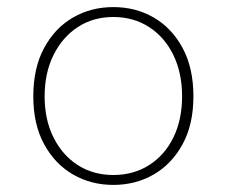

<svg xmlns="http://www.w3.org/2000/svg" viewBox="-20 -510 640 542"><path d="M300 12Q237 12 186 -17.5Q135 -47 104.5 -103Q74 -159 74 -238Q74 -318 104.5 -374.5Q135 -431 186 -460.5Q237 -490 300 -490Q363 -490 414 -460.5Q465 -431 495.5 -374.5Q526 -318 526 -238Q526 -159 495.5 -103Q465 -47 414 -17.5Q363 12 300 12ZM300 -16Q357 -16 401 -44Q445 -72 469.5 -122Q494 -172 494 -238Q494 -304 469.5 -354.5Q445 -405 401 -433.5Q357 -462 300 -462Q243 -462 199.5 -433.5Q156 -405 131 -354.5Q106 -304 106 -238Q106 -172 131 -122Q156 -72 199.5 -44Q243 -16 300 -16Z"/></svg>

Font: Source Code Pro ExtraLight
Style: Regular
Weight: 200
Monospace: yes
Designer: Paul D. Hunt, Teo Tuominen
Foundry: Adobe
Version: Version 1.026;hotconv 1.1.0;makeotfexe 2.6.0